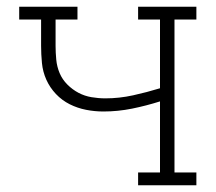

<svg xmlns="http://www.w3.org/2000/svg" viewBox="-20 -550 640 570"><path d="M390 0V-38H455V-249Q414 -236 372 -227.5Q330 -219 287 -219Q261 -219 235.5 -224Q210 -229 187 -240.5Q164 -252 146 -271Q128 -290 117.5 -313.5Q107 -337 104.5 -363Q102 -389 102 -414V-492H37V-530H210V-492H145V-414Q145 -394 147 -373Q149 -352 157 -333Q165 -314 180 -299Q195 -284 213 -274.5Q231 -265 251.5 -261.5Q272 -258 293 -258Q334 -258 375 -267Q416 -276 455 -288V-492H390V-530H563V-492H498V-38H563V0Z"/></svg>

Font: Iosevka Slab XLtEx
Style: Regular
Weight: 200
Width: 7
Monospace: yes
Designer: Belleve Invis
Foundry: Belleve Invis
Version: Version 11.1.0; ttfautohint (v1.8.3)